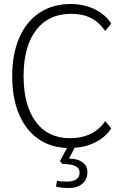

<svg xmlns="http://www.w3.org/2000/svg" viewBox="-20 -730 606 960"><path d="M506 -125 536 -88Q510 -47 461.5 -21Q413 5 353 9L325 63Q367 63 392 81Q417 99 417 130Q417 167 392 188.5Q367 210 324 210Q285 210 260 203L265 174Q281 178 313 178Q378 178 378 133Q378 111 357 100.5Q336 90 293 90L280 75L315 10Q230 7 168.5 -37.5Q107 -82 74 -161.5Q41 -241 41 -350Q41 -460 76.5 -541.5Q112 -623 178 -666.5Q244 -710 334 -710Q399 -710 453 -684Q507 -658 536 -612L506 -575Q476 -619 434.5 -640Q393 -661 336 -661Q223 -661 160.5 -579.5Q98 -498 98 -350Q98 -203 159 -121Q220 -39 330 -39Q389 -39 434.5 -61.5Q480 -84 506 -125Z"/></svg>

Font: Sarabun ExtraLight
Style: Regular
Weight: 275
Designer: Suppakit Chalermlarp | Katatrad Co.,Ltd.
Foundry: Cadson Demak Co.,Ltd.
Version: Version 1.000; ttfautohint (v1.6)